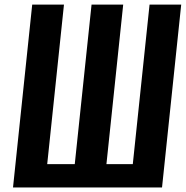

<svg xmlns="http://www.w3.org/2000/svg" viewBox="-20 -830 824 850"><path d="M37.6 0 122.6 -809.6H263.2L189 -103.5H311L385.3 -809.6H525.4L451.2 -103.5H567.9L642.1 -809.6H782.2L697.3 0Z"/></svg>

Font: Oswald
Style: Medium
Weight: 500
Designer: Vernon Adams
Foundry: Vernon Adams
Version: 3.0; ttfautohint (v0.94.23-7a4d-dirty) -l 8 -r 50 -G 150 -x 